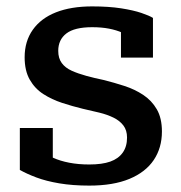

<svg xmlns="http://www.w3.org/2000/svg" viewBox="-20 -568 567 600"><path d="M377 -138Q377 -161 365.5 -176Q354 -191 334.5 -200.5Q315 -210 290.5 -216Q266 -222 239 -228Q206 -236 174 -246.5Q142 -257 115.5 -274Q89 -291 73 -319Q57 -347 57 -389Q57 -439 82.5 -475Q108 -511 155 -529.5Q202 -548 268 -548Q320 -548 358.5 -542Q397 -536 422 -527.5Q447 -519 458 -512V-388H358V-489Q370 -490 377.5 -486.5Q385 -483 389 -477Q393 -471 394.5 -462.5Q396 -454 394 -444Q382 -457 363 -465.5Q344 -474 320.5 -478.5Q297 -483 268 -483Q213 -483 187.5 -463.5Q162 -444 162 -409Q162 -386 173 -371Q184 -356 204 -347Q224 -338 249.5 -331Q275 -324 304 -318Q336 -310 368.5 -299.5Q401 -289 427.5 -271.5Q454 -254 470 -226.5Q486 -199 486 -157Q486 -106 460.5 -68Q435 -30 384.5 -9Q334 12 259 12Q207 12 165.5 5Q124 -2 93.5 -13.5Q63 -25 42 -37V-168H145V-34Q128 -41 119 -49.5Q110 -58 106.5 -67Q103 -76 104 -84Q105 -92 109 -98Q124 -85 146 -75Q168 -65 196.5 -59.5Q225 -54 259 -54Q299 -54 324.5 -63Q350 -72 363.5 -91Q377 -110 377 -138Z"/></svg>

Font: Roboto Serif 20pt Medium
Style: Regular
Weight: 500
Version: Version 1.008